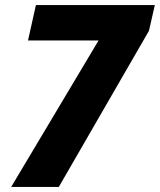

<svg xmlns="http://www.w3.org/2000/svg" viewBox="-20 -734 628 754"><path d="M24 0 367 -575H90L121 -714H588L565 -613L211 0Z"/></svg>

Font: Noto Sans Display Extra
Style: Italic
Weight: 800
Italic angle: -12°
Designer: Monotype Design Team
Foundry: Monotype Imaging Inc.
Version: Version 1.900